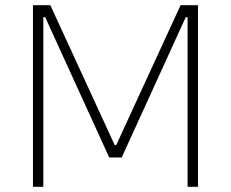

<svg xmlns="http://www.w3.org/2000/svg" viewBox="-20 -720 890 740"><path d="M107 0H147V-654H154L401 -113H449L696 -654H703V0H743V-700H676L428 -161H422L174 -700H107Z"/></svg>

Font: Fixel Text ExtraLight
Style: Regular
Weight: 200
Width: 4
Designer: AlfaBravo + MacPaw
Foundry: Kyrylo Tkachov, Marchela Mozhyna, Serhii Makarenko, Maria Weinstein, Zakhar Kryvoshyya
Version: Version 1.211